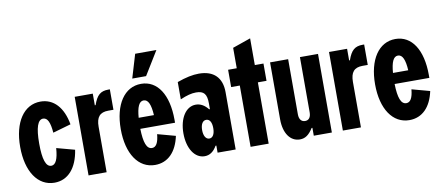

<svg xmlns="http://www.w3.org/2000/svg" viewBox="-65 -947 2773 1203"><g transform="rotate(-10 1322.0 -346.0)"><path d="M245 -302 360 -335C341 -444 283 -508 199 -508C93 -508 25 -407 25 -250C25 -93 93 8 199 8C285 8 344 -59 361 -173L246 -204C241 -134 225 -100 197 -100C163 -100 146 -149 146 -250C146 -351 163 -400 197 -400C225 -400 240 -368 245 -302Z M416 -500V0H531V-289C531 -350 554 -378 608 -378H641V-508H631C582 -508 557 -487 536 -426H531V-500Z M998 -149 884 -180C879 -126 864 -100 838 -100C804 -100 788 -143 786 -231H1007V-250C1007 -410 943 -508 839 -508C733 -508 665 -407 665 -250C665 -93 733 8 839 8C921 8 977 -50 998 -149ZM788 -301C793 -368 808 -403 837 -403C866 -403 881 -369 885 -301ZM791 -550H879L971 -700H836Z M1047 -156C1047 -60 1091 8 1154 8C1186 8 1211 -9 1232 -45H1237V0H1352V-365C1352 -457 1301 -508 1207 -508C1167 -508 1124 -499 1068 -479V-369C1110 -387 1140 -395 1169 -395C1219 -395 1237 -373 1237 -313V-277H1232C1209 -306 1183 -320 1154 -320C1091 -320 1047 -252 1047 -156ZM1166 -156C1166 -193 1180 -215 1202 -215C1224 -215 1237 -194 1237 -156C1237 -119 1224 -96 1202 -96C1180 -96 1166 -119 1166 -156Z M1447 -630V-500H1392V-390H1447V0H1562V-390H1617V-500H1562V-670Z M1964 0V-500H1849V-149C1849 -118 1836 -100 1812 -100C1788 -100 1774 -118 1774 -149V-500H1659V-137C1659 -49 1699 8 1760 8C1794 8 1818 -9 1844 -50H1849V0Z M2034 -500V0H2149V-289C2149 -350 2172 -378 2226 -378H2259V-508H2249C2200 -508 2175 -487 2154 -426H2149V-500Z M2616 -149 2502 -180C2497 -126 2482 -100 2456 -100C2422 -100 2406 -143 2404 -231H2625V-250C2625 -410 2561 -508 2457 -508C2351 -508 2283 -407 2283 -250C2283 -93 2351 8 2457 8C2539 8 2595 -50 2616 -149ZM2406 -301C2411 -368 2426 -403 2455 -403C2484 -403 2499 -369 2503 -301Z"/></g></svg>

Font: Jakob Semi-Condensed
Style: Regular
Weight: 400
Width: 4
Designer: Alan Madić
Foundry: X Cicéro
Version: Version 1.000;Glyphs 3.1.2 (3151)